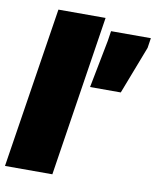

<svg xmlns="http://www.w3.org/2000/svg" viewBox="-97 -809 720 874"><g transform="rotate(10 262.5 -371.5)"><path d="M0 0ZM-14 0 102 -743H320L205 0ZM305 -421 348 -642 355 -688H539L532 -642L447 -421Z"/></g></svg>

Font: Azeri Sans Black
Style: Italic
Weight: 900
Designer: Hector Gatti & Omnibus-Type (original fonts) / Cristiano Sobral (main changes and remastering)
Foundry: Omnibus-Type
Version: Version 0.07;August 21, 2020;FontCreator 13.0.0.2681 64-bit;